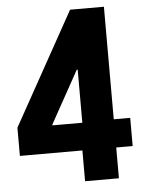

<svg xmlns="http://www.w3.org/2000/svg" viewBox="-53 -772 605 814"><g transform="rotate(-5 250.0 -365.0)"><path d="M276 0V-131H10V-251L276 -730H420V-251H490V-131H420V0ZM159 -248H286V-474H282L159 -252Z"/></g></svg>

Font: M PLUS 1 Code
Style: Bold
Weight: 700
Designer: Coji Morishita
Foundry: UNDERFOREST DESIGN
Version: Version 1.002